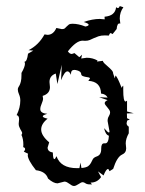

<svg xmlns="http://www.w3.org/2000/svg" viewBox="-20 -616 484 642"><path d="M392.6 -591.8Q380.4 -575.2 380.4 -553.7L382.3 -537.1L379.4 -537.6Q371.6 -537.6 370.1 -519L356.4 -502L350.6 -505.4Q346.7 -505.4 344.2 -497.1L330.6 -497.6Q317.9 -497.6 309.3 -494.6Q300.8 -491.7 293.9 -488.5Q287.1 -485.4 280.5 -482.4Q273.9 -479.5 264.6 -479.5L256.3 -480Q234.9 -480 207 -444.3Q212.9 -435.5 220.2 -435.5L229 -438.5L245.1 -424.8L254.4 -433.1L251.5 -420.4L270 -422.9Q289.6 -422.9 306.2 -413.6L304.2 -410.2L324.2 -412.6Q324.2 -408.7 329.6 -403.6Q335 -398.4 341.3 -393.1Q347.7 -387.7 353 -381.8Q358.4 -376 358.4 -370.1L363.8 -354L366.2 -363.8Q372.6 -358.9 386.7 -322.3Q390.6 -329.6 391.6 -329.6Q392.1 -329.6 392.1 -328.1V-314.9Q392.1 -276.4 399.9 -276.4L404.8 -279.3V-243.2L427.2 -237.3L404.3 -236.8L404.8 -220.7L414.1 -216.3L405.3 -212.9L403.3 -204.1Q403.3 -196.8 410.6 -192.4V-170.4Q400.4 -151.9 400.4 -136.7L401.9 -120.1Q401.9 -105 388.2 -99.1Q371.1 -91.3 358.4 -51.3L346.2 -43.5Q343.8 -50.8 340.8 -50.8Q335 -50.8 326.2 -29.3L307.6 -43L317.9 -23.9Q305.2 -5.4 282.7 -5.4L287.6 0.5H280.3Q270.5 0.5 265.6 -3.2Q260.7 -6.8 256.3 -6.8Q253.4 -6.8 250 -4.9Q246.6 -2.9 242.7 -0.5Q238.8 2 234.9 3.9Q231 5.9 227.5 5.9Q223.6 5.9 219.7 3.7Q215.8 1.5 211.9 -1.5Q208 -4.4 203.9 -6.6Q199.7 -8.8 195.3 -8.8L172.4 -2.9Q158.7 -2.9 140.6 -19Q132.8 -43 100.1 -46.9Q72.8 -81.5 72.8 -97.2L73.7 -102.1L59.6 -108.9Q64 -113.8 64 -117.7Q64 -122.1 57.6 -124L58.1 -131.8Q58.1 -151.9 51.8 -164.6L54.2 -170.4Q54.2 -173.3 52.2 -176.5Q50.3 -179.7 48.1 -183.8Q45.9 -188 44.2 -192.4Q42.5 -196.8 42.5 -202.1L43.9 -217.3Q43.9 -229.5 35.6 -231Q47.9 -255.9 47.9 -279.8Q47.9 -291 43.7 -300.3Q39.6 -309.6 39.6 -316.4Q39.6 -321.3 41.5 -324.2Q43.5 -327.1 45.7 -331.5Q47.9 -335.9 49.8 -343.5Q51.8 -351.1 51.8 -365.2V-372.1Q63.5 -392.6 63.5 -403.3L62 -409.7Q70.3 -409.7 73.7 -436.5L91.3 -446.8L75.2 -448.2Q108.9 -464.8 128.9 -501L138.7 -499.5Q158.2 -499.5 168.5 -522.5L187 -518.6Q193.8 -518.6 197 -521.5Q200.2 -524.4 203.1 -527.6Q206.1 -530.8 210 -533.7Q213.9 -536.6 222.2 -536.6Q242.2 -536.6 265.6 -527.3Q276.4 -529.3 276.4 -533.2Q276.4 -537.6 259.8 -542.5Q289.1 -552.7 313.5 -552.7L330.1 -551.3L329.6 -560.1Q365.2 -563 368.2 -591.8L373.5 -588.9Q377.9 -588.9 380.4 -595.7ZM233.4 -381.8 228.5 -382.3Q217.3 -382.3 217.3 -368.7V-365.7Q211.9 -377.4 205.6 -377.4Q195.8 -377.4 184.1 -347.7L186.5 -399.4L171.9 -335L166.5 -370.1Q145.5 -362.8 145.5 -341.8L147 -324.7Q147 -302.7 122.6 -295.4L124 -286.6Q124 -279.8 119.4 -269.5Q114.7 -259.3 114.7 -251Q114.7 -237.3 138.2 -235.4Q123 -231 123 -227.1Q123 -222.7 139.2 -219.2Q117.7 -202.1 117.7 -183.1Q117.7 -162.6 144.5 -140.1L139.2 -122.6Q139.2 -108.9 156.7 -106Q157.2 -84 161.6 -84Q164.6 -84 168.9 -93.8Q182.6 -53.7 237.8 -53.7H245.6L249 -72.3L252.4 -54.2Q268.6 -55.7 274.9 -60.5Q281.2 -65.4 284.2 -71.5Q287.1 -77.6 290.3 -83.5Q293.5 -89.4 303.2 -92.8Q318.4 -97.7 318.4 -117.2V-119.6Q318.4 -136.7 328.1 -136.7H332Q342.8 -136.7 344.2 -162.1Q332.5 -165.5 328.1 -187.5Q340.3 -172.9 344.2 -172.9Q346.2 -172.9 346.2 -176.3L339.8 -211.4Q339.8 -221.2 344 -227.5Q348.1 -233.9 348.1 -240.7Q348.1 -244.6 345.2 -248.8Q342.3 -252.9 339.1 -256.8Q335.9 -260.7 333 -264.4Q330.1 -268.1 330.1 -271Q330.1 -276.9 339.8 -281.2L311.5 -291L339.8 -289.6Q334.5 -301.3 317.9 -303.2Q316.9 -343.3 275.4 -345.7L280.8 -353.5Q280.8 -356.4 276.4 -357.2Q272 -357.9 266.6 -358.9Q261.2 -359.9 256.6 -361.8Q252 -363.8 251.5 -368.2Q251 -378.4 233.4 -381.8Z"/></svg>

Font: Truetypewriter PolyglOTT
Style: Regular
Weight: 400
Designer: Sergey Beatoff a.k.a. Sam_T
Version: Version 3.76